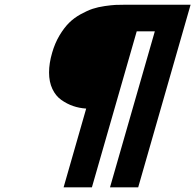

<svg xmlns="http://www.w3.org/2000/svg" viewBox="-20 -778 832 818"><path d="M510.7 -757.8H792L568.8 20H448.7L639.6 -644.5H562.5L371.6 20H251L347.2 -315.4Q317.4 -317.4 291.3 -326.4Q265.1 -335.4 241.2 -352.3Q217.3 -369.1 203.1 -399.2Q189 -429.2 189 -469.2Q189 -508.3 202.1 -553.2Q213.9 -594.2 233.6 -627.2Q253.4 -660.2 274.7 -681.2Q295.9 -702.1 324 -717.5Q352.1 -732.9 374.8 -740.5Q397.5 -748 426.5 -752.2Q455.6 -756.3 472.2 -757.1Q488.8 -757.8 510.7 -757.8Z"/></svg>

Font: Cantarell
Style: Bold Italic
Weight: 700
Italic angle: -16°
Designer: Dave Crossland
Version: Version 1.004